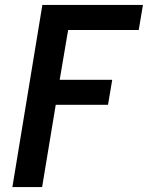

<svg xmlns="http://www.w3.org/2000/svg" viewBox="-20 -540 640 775"><path d="M30 215 151 -520H557L540 -419H255L221 -218H433L416 -117H205L150 215Z"/></svg>

Font: Iosevka SS04 Extended
Style: Bold Italic
Weight: 700
Width: 7
Italic angle: -9°
Monospace: yes
Designer: Belleve Invis
Foundry: Belleve Invis
Version: Version 19.0.0; ttfautohint (v1.8.4)